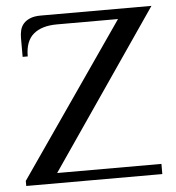

<svg xmlns="http://www.w3.org/2000/svg" viewBox="-49 -706 690 752"><g transform="rotate(-5 295.5 -330.0)"><path d="M574 -660 149 -40H559V0H24V-20L439 -620H199Q139 -620 106.5 -592.5Q74 -565 74 -505H54V-580Q54 -595 57.5 -609.5Q61 -624 70.5 -635Q80 -646 96.5 -653Q113 -660 139 -660Z"/></g></svg>

Font: Philosopher
Style: Regular
Weight: 400
Designer: Jovanny Lemonad
Foundry: Jovanny Lemonad
Version: Version 1.000